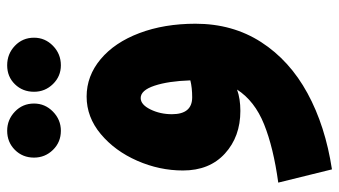

<svg xmlns="http://www.w3.org/2000/svg" viewBox="-220 -472 923 522"><g transform="rotate(-90 241.0 -211.5)"><path d="M437 -141Q437 -40 387 37.5Q337 115 248 163.5Q159 212 41 230L5 84Q100 71 163.5 45.5Q227 20 258 -28Q233 -19 200 -19Q130 -19 84 -61Q38 -103 38 -175Q38 -239 64.5 -299.5Q91 -360 137 -398.5Q183 -437 239 -437Q295 -437 340.5 -399Q386 -361 411.5 -293.5Q437 -226 437 -141ZM237 -150Q263 -150 283 -155Q281 -215 268.5 -252.5Q256 -290 235 -290Q217 -290 204 -263.5Q191 -237 191 -205Q191 -150 237 -150ZM146 -653Q176 -653 198 -632Q220 -611 220 -580Q220 -550 198 -528.5Q176 -507 146 -507Q115 -507 94 -528.5Q73 -550 73 -580Q73 -611 94 -632Q115 -653 146 -653ZM324 -653Q355 -653 377 -632Q399 -611 399 -580Q399 -550 377 -528.5Q355 -507 324 -507Q294 -507 273 -528.5Q252 -550 252 -580Q252 -611 272.5 -632Q293 -653 324 -653Z"/></g></svg>

Font: Noto Sans Arabic CondBlack
Style: Regular
Weight: 900
Width: 3
Designer: Nadine Chahine
Foundry: Monotype Imaging Inc.
Version: Version 1.001